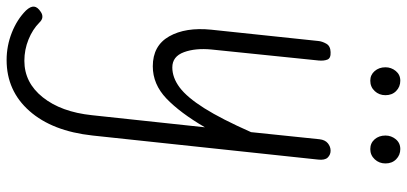

<svg xmlns="http://www.w3.org/2000/svg" viewBox="-356 -445 1260 595"><g transform="rotate(90 274.5 -147.0)"><path d="M182 10Q118 10 89.2 -40.8Q60.5 -91.5 68.5 -171L103.5 -502.5Q104.5 -514.5 111.8 -527.5Q119 -540.5 138 -541Q157 -542 161.2 -531Q165.5 -520 164 -504L130 -172.5Q125 -122.5 138.2 -86.5Q151.5 -50.5 185.5 -50.5Q217 -50.5 247.5 -73.2Q278 -96 311.8 -149.5Q345.5 -203 386 -294.5L408 -506.5Q410 -524 420.5 -532.5Q431 -541 443.5 -541Q456 -541 464.8 -532Q473.5 -523 471 -502L396.5 196.5Q383 321.5 320.5 392.2Q258 463 162.5 463Q118.5 463 77.5 446.8Q36.5 430.5 9 403Q-4 389 -3 378Q-2 367 13.5 357Q21.5 351.5 30 352.2Q38.5 353 46.5 361.5Q67.5 382.5 99 395.2Q130.5 408 165 408Q232.5 408 278 351Q323.5 294 333.5 198.5L371 -151.5Q326 -74.5 281.8 -32.2Q237.5 10 182 10ZM438.5 -664Q420 -664 408.2 -677.5Q396.5 -691 396.5 -711Q396.5 -729 408 -743Q419.5 -757 438.5 -757Q457 -757 470 -744.2Q483 -731.5 483 -711Q483 -691.5 470.2 -677.8Q457.5 -664 438.5 -664ZM226.5 -664Q208.5 -664 196.8 -677.5Q185 -691 185 -711Q185 -729 196.5 -743Q208 -757 226.5 -757Q245.5 -757 258.5 -744.2Q271.5 -731.5 271.5 -711Q271.5 -691.5 258.8 -677.8Q246 -664 226.5 -664Z"/></g></svg>

Font: Edu SA Hand
Style: Regular
Weight: 400
Designer: Tina and Corey Anderson, Eben Sorkin, Mirko Velimirovic
Foundry: Google for Education
Version: Version 2.000